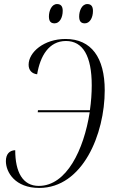

<svg xmlns="http://www.w3.org/2000/svg" viewBox="-20 -916 559 946"><path d="M398 -801C422 -801 438 -828 438 -862C438 -887 427 -896 410 -896C383 -896 370 -862 370 -835C370 -809 381 -801 398 -801ZM249 -801C273 -801 289 -828 289 -863C289 -887 278 -896 261 -896C234 -896 221 -862 221 -835C221 -809 232 -801 249 -801ZM173 10C388 10 496 -256 496 -471C496 -632 430 -724 303 -724C197 -724 121 -659 121 -597C121 -570 137 -553 163 -550C178 -640 221 -714 305 -714C388 -714 432 -641 432 -495C432 -458 429 -414 423 -373H167L166 -363H422C393 -178 308 0 171 0C92 0 55 -68 55 -176C27 -175 9 -157 9 -122C9 -67 55 10 173 10Z"/></svg>

Font: Noto Serif Display Condensed Light
Style: Italic
Weight: 300
Width: 3
Italic angle: -12°
Designer: Monotype Design Team
Foundry: Monotype Imaging Inc.
Version: Version 2.009